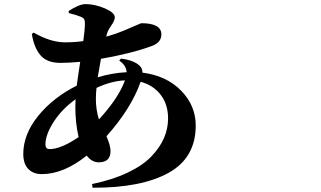

<svg xmlns="http://www.w3.org/2000/svg" viewBox="-20 -840 1540 922"><path d="M440.4 -365.2Q440.4 -312.5 455.1 -266.6Q548.8 -368.2 580.1 -454.1Q514.6 -451.2 443.4 -418Q440.4 -391.6 440.4 -365.2ZM217.8 -124Q272.5 -124 357.4 -181.6Q341.8 -250 341.8 -325.2Q341.8 -350.6 342.8 -363.3Q277.3 -316.4 237.8 -254.9Q198.2 -193.4 198.2 -146.5Q198.2 -124 217.8 -124ZM552.7 -548.8 560.5 -558.6Q624 -550.8 651.4 -523.4Q664.1 -510.7 664.1 -491.2Q779.3 -476.6 849.6 -404.8Q919.9 -333 919.9 -237.3Q919.9 -82 789.1 -9.8Q658.2 62.5 424.8 61.5L421.9 43.9Q520.5 23.4 593.3 -11.2Q666 -45.9 707 -88.9Q748 -131.8 767.6 -177.2Q787.1 -222.7 787.1 -271.5Q787.1 -337.9 752 -384.3Q716.8 -430.7 655.3 -447.3Q610.4 -319.3 491.2 -185.5Q510.7 -141.6 510.7 -114.3Q510.7 -60.5 454.1 -60.5Q420.9 -60.5 396.5 -92.8Q285.2 -3.9 180.7 -3.9Q139.6 -3.9 115.7 -28.8Q91.8 -53.7 91.8 -100.6Q91.8 -195.3 163.6 -283.7Q235.4 -372.1 348.6 -428.7Q351.6 -455.1 365.2 -543Q311.5 -538.1 269.5 -538.1Q206.1 -538.1 174.8 -574.2Q143.6 -610.4 132.8 -676.8L141.6 -683.6Q222.7 -636.7 292 -636.7Q337.9 -636.7 379.9 -642.6Q387.7 -697.3 387.7 -727.5Q387.7 -741.2 383.8 -748Q379.9 -754.9 367.2 -759.8Q347.7 -767.6 310.5 -777.3L309.6 -787.1Q360.4 -820.3 390.6 -820.3Q435.5 -820.3 483.4 -799.8Q531.2 -779.3 531.2 -756.8Q531.2 -741.2 513.7 -716.3Q496.1 -691.4 492.2 -672.9L490.2 -664.1Q533.2 -675.8 573.2 -692.4Q613.3 -709 634.8 -718.8Q656.2 -728.5 659.2 -728.5Q754.9 -728.5 754.9 -674.8Q754.9 -635.7 709 -619.1Q611.3 -583 464.8 -557.6Q453.1 -495.1 449.2 -468.8Q520.5 -490.2 587.9 -493.2Q586.9 -525.4 552.7 -548.8Z"/></svg>

Font: Bpmf Zihi Serif Heavy
Style: Heavy
Weight: 900
Foundry: But Ko
Version: Version 1.320